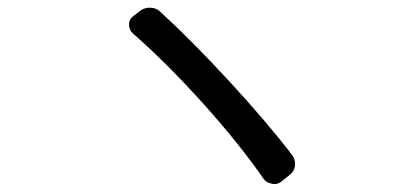

<svg xmlns="http://www.w3.org/2000/svg" viewBox="-20 -588 1040 489"><path d="M318.4 -502.9Q308.6 -511.7 308.6 -525.4Q308.6 -539.1 319.3 -546.9L335.9 -559.6Q346.7 -568.4 361.3 -568.4Q361.3 -568.4 362.3 -568.4Q377.9 -568.4 388.7 -557.6Q469.7 -483.4 565.4 -379.4Q661.1 -275.4 724.6 -192.4Q731.4 -182.6 731.4 -170.9Q731.4 -168.9 731.4 -166Q729.5 -151.4 717.8 -142.6L697.3 -126Q688.5 -119.1 677.7 -119.1Q674.8 -119.1 672.9 -120.1Q658.2 -122.1 650.4 -133.8Q588.9 -222.7 496.1 -325.7Q403.3 -428.7 318.4 -502.9Z"/></svg>

Font: Gen Jyuu GothicL Regular
Style: Regular
Weight: 400
Designer: [Source Han Sans]
Ryoko NISHIZUKA  (kana & ideographs); Paul D. Hunt (Latin, Greek & Cyrillic); Wenlong ZHANG  (bopomofo
Version: Version 1.002.20150607